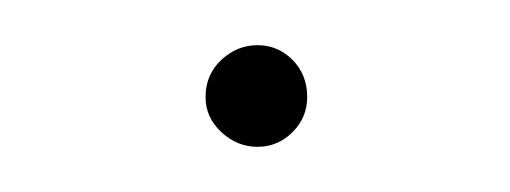

<svg xmlns="http://www.w3.org/2000/svg" viewBox="-20 -65 226 85"><path d="M94 -45Q103 -45 109.5 -38.5Q116 -32 116 -22Q116 -13 109.5 -6.5Q103 0 94 0Q85 0 78 -6.5Q71 -13 71 -22Q71 -32 78 -38.5Q85 -45 94 -45Z"/></svg>

Font: Josefin Sans Thin
Style: Regular
Weight: 250
Designer: Santiago Orozco
Foundry: Typemade
Version: Version 2.000